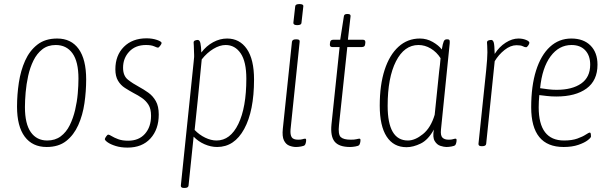

<svg xmlns="http://www.w3.org/2000/svg" viewBox="-20 -719 3029 947"><path d="M210 6Q140 6 102 -45Q64 -96 64 -193Q64 -252 73 -311.5Q82 -371 104 -420Q126 -469 164.5 -499Q203 -529 262 -529Q331 -529 368 -477.5Q405 -426 405 -327Q405 -269 396.5 -210Q388 -151 366 -102Q344 -53 306.5 -23.5Q269 6 210 6ZM213 -26Q252 -26 279.5 -46.5Q307 -67 324 -101.5Q341 -136 350.5 -176.5Q360 -217 363.5 -257.5Q367 -298 367 -331Q367 -415 337.5 -456Q308 -497 255 -497Q216 -497 189 -476Q162 -455 145 -420.5Q128 -386 119 -345Q110 -304 106.5 -263.5Q103 -223 103 -191Q103 -108 132 -67Q161 -26 213 -26Z M609 9Q576 9 550.5 1Q525 -7 511 -17Q497 -27 497 -33Q498 -38 504 -46.5Q510 -55 514 -55Q519 -55 531 -47.5Q543 -40 563 -32.5Q583 -25 612 -25Q665 -25 695 -59Q725 -93 725 -148Q725 -182 712.5 -202Q700 -222 680.5 -235.5Q661 -249 639 -260Q617 -272 596 -285.5Q575 -299 562 -321Q549 -343 549 -377Q549 -446 591 -488Q633 -530 703 -530Q731 -530 754.5 -522Q778 -514 777 -506Q776 -501 769.5 -492.5Q763 -484 759 -484Q755 -484 740.5 -490.5Q726 -497 700 -497Q648 -497 617.5 -464.5Q587 -432 587 -385Q587 -345 611 -326Q635 -307 665 -291Q689 -278 711.5 -262Q734 -246 748.5 -220.5Q763 -195 763 -154Q763 -81 722 -36Q681 9 609 9Z M887 208Q871 208 872 196L935 -412Q937 -431 937.5 -438Q938 -445 937.5 -448.5Q937 -452 937 -461Q937 -482 936 -493.5Q935 -505 935 -509Q935 -517 942.5 -519.5Q950 -522 955 -522Q965 -522 968.5 -506Q972 -490 973 -460Q998 -493 1031.5 -511Q1065 -529 1100 -529Q1162 -529 1197.5 -477.5Q1233 -426 1233 -327Q1233 -172 1184.5 -83Q1136 6 1051 6Q1020 6 989 -7.5Q958 -21 935 -45L910 196Q909 208 891 208ZM1048 -26Q1116 -26 1155.5 -107.5Q1195 -189 1195 -331Q1195 -415 1167 -456Q1139 -497 1093 -497Q1064 -497 1032.5 -478Q1001 -459 975 -426L955 -222Q951 -186 947.5 -150Q944 -114 940 -78Q963 -54 992 -40Q1021 -26 1048 -26Z M1440 6Q1424 6 1407 -0.5Q1390 -7 1380.5 -26.5Q1371 -46 1375 -84L1420 -513Q1422 -525 1439 -525H1443Q1460 -525 1458 -513L1413 -80Q1411 -55 1418.5 -42.5Q1426 -30 1451 -30Q1465 -30 1472.5 -32.5Q1480 -35 1485 -35Q1490 -35 1490 -28Q1490 -21 1488 -13.5Q1486 -6 1483 -3Q1479 1 1465 3.5Q1451 6 1440 6ZM1446 -595Q1426 -595 1427 -607L1436 -687Q1436 -699 1457 -699Q1478 -699 1476 -687L1467 -607Q1467 -595 1446 -595Z M1707 6Q1652 6 1630.5 -20.5Q1609 -47 1615 -106L1655 -487H1619Q1606 -487 1607 -501L1608 -509Q1609 -523 1624 -523H1658L1676 -638Q1677 -650 1692 -650H1695Q1711 -650 1709 -638L1696 -523H1770Q1783 -523 1782 -509L1781 -501Q1780 -487 1765 -487H1693L1652 -102Q1647 -56 1660.5 -43Q1674 -30 1710 -30Q1729 -30 1738.5 -32.5Q1748 -35 1753 -35Q1758 -35 1758 -28Q1758 -21 1756 -13.5Q1754 -6 1751 -3Q1747 1 1732.5 3.5Q1718 6 1707 6Z M1985 7Q1921 7 1887 -45.5Q1853 -98 1853 -198Q1853 -300 1877 -374Q1901 -448 1945.5 -488.5Q1990 -529 2051 -529Q2085 -529 2114.5 -512Q2144 -495 2159 -475Q2164 -504 2168.5 -514.5Q2173 -525 2183 -525H2186Q2196 -525 2197.5 -519.5Q2199 -514 2198 -504L2155 -80Q2152 -51 2162 -40.5Q2172 -30 2193 -30Q2207 -30 2214.5 -32.5Q2222 -35 2227 -35Q2232 -35 2232 -28Q2232 -21 2230 -13.5Q2228 -6 2225 -3Q2221 1 2207 3.5Q2193 6 2182 6Q2170 6 2152.5 0.5Q2135 -5 2124 -23.5Q2113 -42 2120 -80Q2092 -29 2055 -11Q2018 7 1985 7ZM1992 -26Q2027 -26 2066 -57.5Q2105 -89 2124 -153L2146 -367Q2148 -380 2150 -400Q2152 -420 2153 -432Q2134 -462 2105 -479.5Q2076 -497 2044 -497Q1974 -497 1933 -416.5Q1892 -336 1892 -197Q1892 -26 1992 -26Z M2355 2Q2339 2 2340 -10L2378 -373Q2381 -402 2382.5 -425.5Q2384 -449 2384 -461Q2384 -482 2383 -494Q2382 -506 2382 -509Q2382 -517 2389 -519.5Q2396 -522 2403 -522Q2411 -522 2415 -510.5Q2419 -499 2420 -453Q2442 -488 2474 -508.5Q2506 -529 2537 -529Q2558 -529 2575 -522Q2592 -515 2591 -507Q2590 -501 2584.5 -493.5Q2579 -486 2575 -486Q2568 -486 2558.5 -491Q2549 -496 2528 -496Q2498 -496 2468.5 -472.5Q2439 -449 2420 -417L2378 -10Q2377 2 2359 2Z M2760 6Q2600 6 2600 -190Q2600 -295 2624 -371Q2648 -447 2692.5 -488Q2737 -529 2798 -529Q2858 -529 2892.5 -494.5Q2927 -460 2927 -400Q2927 -322 2873 -282.5Q2819 -243 2724 -243Q2700 -243 2678 -245.5Q2656 -248 2640 -250Q2637 -218 2637 -190Q2637 -26 2762 -26Q2801 -26 2827.5 -35.5Q2854 -45 2869 -55Q2884 -65 2889 -65Q2893 -65 2894 -59Q2895 -53 2895 -46Q2895 -40 2879 -27.5Q2863 -15 2832.5 -4.5Q2802 6 2760 6ZM2725 -276Q2802 -276 2846.5 -307Q2891 -338 2891 -400Q2891 -445 2866.5 -471Q2842 -497 2799 -497Q2737 -497 2695.5 -441Q2654 -385 2644 -284Q2664 -281 2684.5 -278.5Q2705 -276 2725 -276Z"/></svg>

Font: Asap Condensed Condensed Thin
Style: Italic
Weight: 100
Width: 3
Italic angle: -6°
Designer: Pablo Cosgaya
Foundry: Omnibus-Type
Version: Version 3.001; ttfautohint (v1.8.4.7-5d5b)